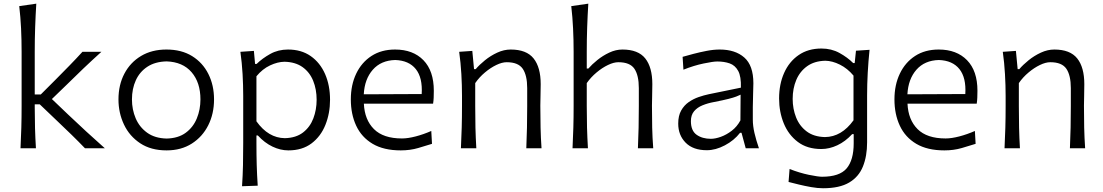

<svg xmlns="http://www.w3.org/2000/svg" viewBox="-20 -794 5906 1028"><path d="M89.8 0Q92.8 -57.6 94.2 -111.1Q95.7 -164.6 95.7 -228.5V-515.1Q95.7 -581.1 92.8 -642.1Q89.8 -703.1 83 -761.2L174.3 -774.4Q170.4 -710.9 168.2 -647.2Q166 -583.5 166 -515.1V-288.1H198.2L278.8 -368.7Q315.4 -405.8 351.6 -442.6Q387.7 -479.5 421.4 -516.6H522.9Q472.7 -471.2 425.5 -426.3Q378.4 -381.3 333 -336.4L257.8 -263.7L344.2 -181.2Q392.1 -135.7 441.4 -90.3Q490.7 -44.9 541.5 0H435.1Q400.4 -36.1 363.3 -72.3Q326.2 -108.4 288.1 -144.5L192.9 -235.4H166V-218.8Q166 -159.7 167.5 -107.9Q168.9 -56.2 172.4 0Z M872.1 11.2Q788.1 11.2 730.7 -26.9Q673.3 -64.9 643.8 -127.2Q614.3 -189.5 614.3 -261.7Q614.3 -339.4 646 -399.7Q677.7 -460 735.4 -494.4Q793 -528.8 871.1 -528.8Q951.7 -528.8 1008.5 -493.7Q1065.4 -458.5 1095.7 -397.9Q1126 -337.4 1126 -261.7Q1126 -185.1 1095 -123.3Q1064 -61.5 1006.8 -25.1Q949.7 11.2 872.1 11.2ZM872.1 -52.2Q934.6 -53.7 974.6 -83.3Q1014.6 -112.8 1033.9 -160.2Q1053.2 -207.5 1053.2 -261.7Q1053.2 -352.1 1005.9 -407.2Q958.5 -462.4 872.1 -465.3Q810.5 -463.9 769.3 -436.8Q728 -409.7 707.3 -364.3Q686.5 -318.8 686.5 -261.7Q686.5 -207.5 706.5 -160.4Q726.6 -113.3 767.8 -83.5Q809.1 -53.7 872.1 -52.2Z M1275.9 203.1Q1279.8 145.5 1281 90.3Q1282.2 35.2 1282.2 -28.8V-280.8Q1282.2 -337.4 1278.8 -397.5Q1275.4 -457.5 1267.1 -516.6L1339.4 -521.5L1345.7 -451.7H1354Q1384.3 -481.4 1426.8 -505.1Q1469.2 -528.8 1522 -528.8Q1593.3 -528.8 1643.6 -493.7Q1693.8 -458.5 1720.5 -397.7Q1747.1 -336.9 1747.1 -259.8Q1747.1 -187.5 1722.4 -125.7Q1697.8 -64 1648.2 -26.4Q1598.6 11.2 1523.9 11.2Q1481.4 11.2 1439 -9Q1396.5 -29.3 1360.4 -68.8H1353V-26.4Q1353 35.6 1354.5 89.1Q1356 142.6 1359.9 200.2ZM1505.4 -54.2Q1564.9 -55.7 1602.5 -84.7Q1640.1 -113.8 1657.7 -160.2Q1675.3 -206.5 1675.3 -259.8Q1675.3 -315.9 1656.7 -361.6Q1638.2 -407.2 1600.1 -434.6Q1562 -461.9 1503.4 -463.4Q1466.3 -462.9 1425.8 -443.8Q1385.3 -424.8 1353 -385.7V-144.5Q1416.5 -55.2 1505.4 -54.2Z M2126 11.2Q2034.7 11.2 1975.3 -23.9Q1916 -59.1 1887.2 -120.8Q1858.4 -182.6 1858.4 -261.7Q1858.4 -339.4 1887.2 -399.7Q1916 -460 1969 -494.4Q2022 -528.8 2095.2 -528.8Q2191.4 -528.8 2247.1 -471.7Q2302.7 -414.6 2302.7 -308.1Q2302.7 -288.1 2302 -271.2Q2301.3 -254.4 2298.8 -238.8H1928.2Q1932.1 -152.8 1982.2 -102.8Q2032.2 -52.7 2132.3 -52.7Q2164.1 -52.7 2206.1 -63.7Q2248 -74.7 2289.1 -92.8L2293 -23.9Q2262.7 -14.2 2219.2 -1.5Q2175.8 11.2 2126 11.2ZM2237.8 -290.5Q2243.2 -377.9 2206.3 -424.1Q2169.4 -470.2 2096.2 -472.7Q2020 -470.7 1976.1 -420.7Q1932.1 -370.6 1927.7 -289.1Z M2447.8 0Q2450.7 -57.6 2452.1 -111.1Q2453.6 -164.6 2453.6 -228.5V-280.8Q2453.6 -337.4 2450.2 -397.5Q2446.8 -457.5 2438.5 -516.6L2508.8 -521.5L2518.1 -423.8H2526.9Q2546.4 -446.8 2576.4 -471.2Q2606.4 -495.6 2642.3 -512.2Q2678.2 -528.8 2714.4 -528.8Q2798.8 -528.8 2836.9 -481.2Q2875 -433.6 2875 -343.3Q2875 -310.1 2874 -280.8Q2873 -251.5 2873 -228.5Q2873 -164.6 2874.3 -111.1Q2875.5 -57.6 2879.4 0H2797.9Q2800.3 -57.6 2801.5 -110.8Q2802.7 -164.1 2802.7 -226.1V-322.3Q2802.7 -390.6 2778.8 -425.8Q2754.9 -460.9 2692.9 -460.9Q2668 -460.9 2637.2 -446Q2606.4 -431.2 2576.4 -406Q2546.4 -380.9 2524.4 -349.1V-226.1Q2524.4 -164.1 2525.6 -110.8Q2526.9 -57.6 2530.3 0Z M3045.4 0Q3048.3 -57.6 3049.8 -111.1Q3051.3 -164.6 3051.3 -228.5V-515.1Q3051.3 -581.1 3048.3 -642.1Q3045.4 -703.1 3038.6 -761.2L3129.9 -774.4Q3126 -710.9 3123.8 -647.2Q3121.6 -583.5 3121.6 -515.1V-427.2H3130.4Q3149.4 -449.2 3178.5 -472.7Q3207.5 -496.1 3242.4 -512.5Q3277.3 -528.8 3312.5 -528.8Q3397 -528.8 3434.8 -481.2Q3472.7 -433.6 3472.7 -343.3Q3472.7 -310.1 3471.7 -280.8Q3470.7 -251.5 3470.7 -228.5Q3470.7 -164.6 3471.9 -111.1Q3473.1 -57.6 3477.5 0H3395.5Q3397.9 -57.6 3399.2 -110.8Q3400.4 -164.1 3400.4 -226.1V-322.3Q3400.4 -390.6 3376.7 -425.8Q3353 -460.9 3290.5 -460.9Q3266.1 -460.9 3235.1 -446Q3204.1 -431.2 3174.1 -406Q3144 -380.9 3121.6 -349.1V-226.1Q3121.6 -164.1 3123 -110.8Q3124.5 -57.6 3127.9 0Z M3764.6 10.3Q3690.9 10.3 3651.1 -30Q3611.3 -70.3 3611.3 -132.3Q3611.3 -174.3 3627 -202.1Q3642.6 -230 3667.5 -247.3Q3692.4 -264.6 3720.9 -274.4Q3749.5 -284.2 3775.4 -289.6L3946.8 -324.7Q3948.7 -384.3 3932.4 -414.3Q3916 -444.3 3886.7 -454.6Q3857.4 -464.8 3820.3 -464.8Q3798.8 -464.8 3747.3 -454.1Q3695.8 -443.4 3639.2 -420.9L3634.8 -489.7Q3658.7 -496.6 3692.9 -505.6Q3727.1 -514.6 3763.9 -521.7Q3800.8 -528.8 3833.5 -528.8Q3916.5 -528.8 3965.1 -486.1Q4013.7 -443.4 4013.7 -348.1Q4013.7 -325.2 4012.2 -289.6Q4010.7 -253.9 4010.7 -220.2V-153.8Q4010.7 -120.1 4019.5 -82Q4028.3 -43.9 4043.5 0H3972.7L3950.2 -83H3942.4Q3910.6 -42 3861.1 -15.9Q3811.5 10.3 3764.6 10.3ZM3786.1 -50.8Q3809.6 -50.8 3839.6 -61.5Q3869.6 -72.3 3897.9 -94Q3926.3 -115.7 3944.3 -149.4L3945.3 -287.1Q3936.5 -282.7 3922.1 -277.1Q3907.7 -271.5 3879.9 -264.4Q3852.1 -257.3 3802.2 -247.6Q3769.5 -241.7 3741.5 -230.2Q3713.4 -218.8 3696.3 -198.5Q3679.2 -178.2 3679.2 -145.5Q3679.2 -94.2 3709.7 -72.5Q3740.2 -50.8 3786.1 -50.8Z M4386.7 213.9Q4357.9 213.9 4323.2 207.8Q4288.6 201.7 4256.3 193.8Q4224.1 186 4202.1 180.2L4207.5 110.8Q4261.2 131.8 4311 142.1Q4360.8 152.3 4381.3 152.3Q4475.1 152.3 4512.9 107.7Q4550.8 63 4550.8 -26.9V-75.7H4542.5Q4505.9 -36.1 4463.1 -16.1Q4420.4 3.9 4377.4 3.9Q4302.2 3.9 4252 -33.9Q4201.7 -71.8 4176.5 -133.3Q4151.4 -194.8 4151.4 -266.6Q4151.4 -342.8 4178.2 -403.3Q4205.1 -463.9 4255.9 -499Q4306.6 -534.2 4378.4 -534.2Q4431.6 -534.2 4474.6 -510.5Q4517.6 -486.8 4547.9 -456.5H4556.2L4563 -522.5L4635.7 -527.3Q4629.4 -466.3 4626 -404.3Q4622.6 -342.3 4622.6 -283.7V-31.7Q4622.6 42 4600.3 97.4Q4578.1 152.8 4526.6 183.3Q4475.1 213.9 4386.7 213.9ZM4397 -60.1Q4485.8 -61 4549.8 -149.9V-389.2Q4517.6 -427.7 4476.8 -448Q4436 -468.3 4398.4 -468.8Q4340.3 -467.3 4301.5 -439.5Q4262.7 -411.6 4243.4 -366Q4224.1 -320.3 4224.1 -264.6Q4224.1 -211.4 4242.4 -165.3Q4260.7 -119.1 4299.1 -90.3Q4337.4 -61.5 4397 -60.1Z M5036.6 11.2Q4945.3 11.2 4886 -23.9Q4826.7 -59.1 4797.9 -120.8Q4769 -182.6 4769 -261.7Q4769 -339.4 4797.9 -399.7Q4826.7 -460 4879.6 -494.4Q4932.6 -528.8 5005.9 -528.8Q5102.1 -528.8 5157.7 -471.7Q5213.4 -414.6 5213.4 -308.1Q5213.4 -288.1 5212.6 -271.2Q5211.9 -254.4 5209.5 -238.8H4838.9Q4842.8 -152.8 4892.8 -102.8Q4942.9 -52.7 5043 -52.7Q5074.7 -52.7 5116.7 -63.7Q5158.7 -74.7 5199.7 -92.8L5203.6 -23.9Q5173.3 -14.2 5129.9 -1.5Q5086.4 11.2 5036.6 11.2ZM5148.4 -290.5Q5153.8 -377.9 5116.9 -424.1Q5080.1 -470.2 5006.8 -472.7Q4930.7 -470.7 4886.7 -420.7Q4842.8 -370.6 4838.4 -289.1Z M5358.4 0Q5361.3 -57.6 5362.8 -111.1Q5364.3 -164.6 5364.3 -228.5V-280.8Q5364.3 -337.4 5360.8 -397.5Q5357.4 -457.5 5349.1 -516.6L5419.4 -521.5L5428.7 -423.8H5437.5Q5457 -446.8 5487.1 -471.2Q5517.1 -495.6 5553 -512.2Q5588.9 -528.8 5625 -528.8Q5709.5 -528.8 5747.6 -481.2Q5785.6 -433.6 5785.6 -343.3Q5785.6 -310.1 5784.7 -280.8Q5783.7 -251.5 5783.7 -228.5Q5783.7 -164.6 5784.9 -111.1Q5786.1 -57.6 5790 0H5708.5Q5710.9 -57.6 5712.2 -110.8Q5713.4 -164.1 5713.4 -226.1V-322.3Q5713.4 -390.6 5689.5 -425.8Q5665.5 -460.9 5603.5 -460.9Q5578.6 -460.9 5547.9 -446Q5517.1 -431.2 5487.1 -406Q5457 -380.9 5435.1 -349.1V-226.1Q5435.1 -164.1 5436.3 -110.8Q5437.5 -57.6 5440.9 0Z"/></svg>

Font: Pinar DS1 Regular
Style: Regular
Weight: 400
Designer: Amin Abedi
Version: Version 3.000